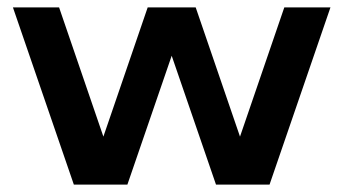

<svg xmlns="http://www.w3.org/2000/svg" viewBox="-20 -500 930 520"><path d="M15 -480H140L260 -130L380 -480H510L630 -130L750 -480H875L710 0H565L445 -349L325 0H180Z"/></svg>

Font: Xolonium
Style: Regular
Weight: 400
Designer: Severin Meyer
Version: Version 4.2